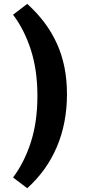

<svg xmlns="http://www.w3.org/2000/svg" viewBox="-20 -810 471 1012"><path d="M48.8 125.5Q108.4 45.9 142.8 -61Q177.2 -168 177.2 -304.7Q177.2 -439.9 142.8 -546.9Q108.4 -653.8 48.8 -732.4L123.5 -789.6Q174.8 -743.2 213.9 -691.4Q252.9 -639.6 279.5 -581.1Q306.2 -522.5 319.6 -456.1Q333 -389.6 333 -314Q333 -161.6 279.8 -36.1Q226.6 89.4 123.5 182.1Z"/></svg>

Font: Proza Libre
Style: Bold
Weight: 700
Designer: Jasper de Waard
Foundry: Jasper de Waard
Version: Version 1.000; ttfautohint (v1.4.1.8-43bc)